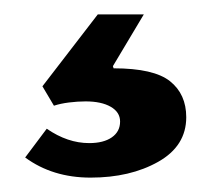

<svg xmlns="http://www.w3.org/2000/svg" viewBox="-20 -37 294 267"><path d="M106 210Q53 210 15 182L45 142Q74 162 104 162Q124 162 135.5 154Q147 146 147 132Q147 119 134 111.5Q121 104 99 104Q88 104 76 105.5Q64 107 55 110L39 83L116 -17H180L137 55L138 58Q194 58 216.5 76Q239 94 239 126Q239 166 200 188Q161 210 106 210Z"/></svg>

Font: Domine SemiBold
Style: Regular
Weight: 600
Designer: Pablo Impallari, Rodrigo Fuenzalida, Brenda Gallo
Foundry: Pablo Impallari, Rodrigo Fuenzalida, Brenda Gallo
Version: Version 2.000